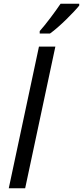

<svg xmlns="http://www.w3.org/2000/svg" viewBox="-20 -1010 445 1030"><path d="M115 0 277 -760H189L27 0ZM248 -830C298 -865 378 -946 405 -980V-990H305C276 -947 227 -881 193 -843V-830Z"/></svg>

Font: BC Sans
Style: Italic
Weight: 400
Italic angle: -12°
Designer: Monotype Design Team
Designer: Province of B.C.
Foundry: Monotype Imaging Inc.
Version: Version 2.000;GOOG;noto-source:20170915:90ef993387c0